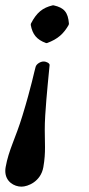

<svg xmlns="http://www.w3.org/2000/svg" viewBox="-44 -469 334 718"><path d="M36.2 229C60.2 229 108.6 210 118.1 156C123.1 127.4 124.3 104.6 124.3 81.7C124.3 61.8 123.4 41.7 123.4 17.6C123.4 1.6 123.8 -16.2 125.1 -37C129.9 -115 139.8 -205 141.5 -226C141.5 -232 130.7 -239 118.7 -239C107.7 -239 92.2 -230 89.2 -219C84.8 -205 73.2 -145 40.1 -37C14 49 -11.4 91 -22.9 156C-23.8 161 -24.2 165.7 -24.2 170.2C-24.2 210.4 9.2 229 36.2 229ZM213.8 -381C210.2 -423 196.2 -440 156.8 -449H152.8C115.2 -440 93 -422 71.8 -381L70.9 -376C77.6 -340 93.2 -321 127.9 -308H131.9C172.6 -323 194.1 -343 212.9 -376Z"/></svg>

Font: Linux Biolinum O 
Style: Bold Italic
Weight: 700
Designer: Philipp H. Poll
Foundry: Philipp H. Poll
Version: Version 1.3.2